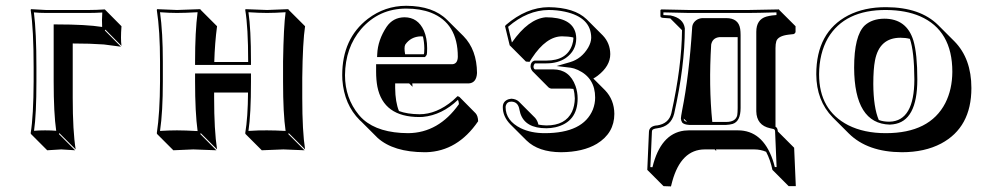

<svg xmlns="http://www.w3.org/2000/svg" viewBox="-20 -464 3445 669"><path d="M97.2 -229Q97.2 -361.8 86.9 -429.2L87.9 -432.1Q89.8 -432.1 140.1 -429.2H290Q314.9 -429.2 345.2 -431.2L347.2 -429.2L403.3 -372.6Q399.9 -328.6 403.3 -304.2L347.2 -360.8L345.2 -357.9L401.4 -301.3Q401.4 -301.3 341.8 -309.1Q294.4 -312.5 233.4 -312.5V-123.5Q233.4 -6.3 243.7 56.6L187 0L185.1 2.9L241.7 59.6Q239.7 59.6 193.4 56.6L144.5 59.6L87.9 2.9L86.9 0Q96.7 -61 97.2 -180.2ZM106.9 -229V-180.2Q106.9 -65.9 98.6 -8.3Q115.2 -9.8 137.2 -9.8Q159.2 -9.8 175.8 -8.3Q167 -69.3 167 -180.2V-378.9H176.8Q280.3 -378.9 335.9 -370.1Q334.5 -392.6 336.4 -420.4Q310.1 -418.9 290 -418.9H140.1Q116.7 -418.9 98.1 -420.9Q106.9 -353 106.9 -229Z M1033.2 -193.4V-122.6Q1033.2 -6.3 1043 56.6L986.3 0L984.4 2.9L1041 59.6Q1039.6 59.6 967.3 56.6Q967.3 56.6 892.1 59.6L835.4 2.9L834.5 0Q843.8 -55.7 844.2 -141.6H726.1V-123.5Q726.1 -10.3 736.3 56.6L679.7 0L677.7 2.9L733.9 59.6Q732.4 59.6 653.3 56.6Q653.3 56.6 584 59.6L527.3 2.9L526.4 0Q537.1 -70.3 537.6 -180.2V-249Q537.6 -356.4 526.4 -429.2L527.3 -432.1Q528.8 -432.1 596.7 -429.2Q596.7 -429.2 677.7 -432.1L679.7 -429.2L736.3 -372.6Q728.5 -314.5 726.6 -248H844.7V-250Q844.7 -369.1 834.5 -429.2L835.4 -432.1Q836.9 -432.1 910.6 -429.2Q910.6 -429.2 984.4 -432.1L986.3 -429.2L1043 -372.6Q1034.7 -318.4 1033.2 -193.4ZM670.4 -248 669.4 -249V-248ZM966.3 -250Q968.3 -372.1 975.1 -421.4Q937 -418.9 910.6 -418.9Q882.3 -418.9 845.7 -421.4Q854.5 -362.3 854.5 -250V-237.8H659.7V-249Q659.7 -354 668.5 -421.4Q624 -418.9 596.7 -418.9Q569.3 -418.9 537.6 -421.4Q547.4 -350.6 547.4 -249V-180.2Q547.4 -74.2 537.6 -7.8Q570.3 -9.8 596.7 -9.8Q625.5 -9.8 668.5 -7.3Q659.7 -72.3 659.7 -180.2V-208H854.5V-179.2Q854.5 -65.4 845.7 -7.8Q883.3 -10.3 910.6 -9.8Q938.5 -9.8 975.1 -7.8Q966.3 -68.8 966.3 -179.2Z M1574.2 -128.9Q1578.1 -127.9 1581.1 -126L1637.2 -69.3Q1645.5 -60.1 1646 -41.5Q1574.7 63 1465.3 66.4Q1461.4 66.4 1459 66.4Q1351.1 65.9 1295.9 16.6L1239.3 -40Q1235.8 -43.5 1233.4 -45.4Q1179.2 -99.6 1172.9 -186Q1172.4 -194.8 1172.4 -202.1Q1172.4 -329.6 1261.7 -398.4Q1321.3 -443.8 1395.5 -443.8Q1489.3 -443.4 1538.1 -394.5L1594.7 -338.4Q1641.6 -290.5 1642.1 -209.5Q1640.1 -174.8 1612.8 -173.3H1416.5Q1417.5 -166.5 1417.5 -161.6L1405.8 -173.3H1356.9V-157.2Q1357.4 -108.4 1370.1 -77.1Q1398.9 -66.4 1441.4 -65.9Q1501 -65.9 1558.1 -113.8Q1566.9 -121.6 1574.2 -128.9ZM1453.6 -336.9Q1449.2 -337.4 1445.8 -337.4Q1411.1 -335.9 1392.1 -308.6Q1387.2 -299.3 1391.6 -274.9H1456.5Q1458.5 -276.9 1458.5 -295.9Q1458 -319.3 1453.6 -336.9ZM1575.7 -116.2Q1520 -63 1453.1 -56.6Q1446.3 -56.2 1441.4 -56.2Q1315.9 -56.2 1294.9 -162.1Q1290.5 -186 1290.5 -213.9V-230V-240.2H1556.2Q1574.7 -241.7 1575.2 -266.1Q1575.2 -383.3 1481.4 -419.9Q1444.3 -434.1 1395.5 -434.1Q1300.3 -434.1 1238.3 -362.8Q1183.1 -297.9 1182.1 -202.1Q1182.1 -122.1 1230.5 -63.5Q1238.3 -54.2 1246.1 -47.4Q1299.3 -0.5 1402.3 0Q1508.3 -1 1579.1 -101.1Q1578.6 -109.9 1575.7 -116.2ZM1293.9 -265.1 1294.4 -275.4Q1296.4 -324.2 1327.1 -370.6Q1349.6 -403.3 1389.2 -403.8Q1436 -403.8 1457 -357.4Q1468.3 -331.5 1468.3 -295.9Q1468.3 -275.9 1466.8 -272.9Q1464.8 -269.5 1463.4 -268.1L1460.4 -265.1Z M1938.5 -337.4Q1883.3 -337.4 1833.5 -261.7Q1829.1 -254.9 1825.2 -248.5L1812.5 -249.5L1755.9 -306.2L1739.7 -373L1742.7 -377Q1814.5 -438.5 1891.6 -439Q1981.4 -438 2023.9 -397L2080.6 -340.3Q2106 -313.5 2106.4 -275.4Q2106.4 -233.9 2062.5 -200.2Q2054.7 -194.3 2047.4 -190.4L2088.4 -149.4Q2120.1 -116.2 2120.6 -67.4Q2120.6 0 2059.6 37.1Q2011.2 65.9 1934.6 66.4Q1856 65.9 1814.5 25.4L1757.8 -31.2Q1731.9 -58.1 1731.9 -90.8Q1731.9 -111.3 1752 -118.2Q1757.3 -119.6 1761.7 -120.1Q1778.3 -119.1 1788.1 -109.9L1844.7 -53.2Q1853 -43.5 1856 -29.8Q1869.6 -27.3 1883.8 -26.9Q1950.2 -26.9 1973.1 -74.7Q1982.4 -95.2 1982.9 -121.1Q1982.4 -138.7 1978 -154.3Q1970.7 -155.3 1964.4 -155.3H1900.4Q1895.5 -156.2 1891.6 -159.2L1835.4 -215.8Q1829.6 -222.7 1828.6 -231.9Q1828.6 -247.6 1840.8 -252.4Q1842.8 -252.9 1843.8 -252.9H1883.8Q1955.1 -252.9 1973.6 -307.6Q1977.5 -319.3 1978 -330.1Q1978 -332 1977.5 -333.5Q1960 -337.4 1938.5 -337.4ZM1881.8 -403.8Q1972.2 -403.8 1985.8 -348.1Q1987.8 -338.9 1987.8 -330.1Q1987.8 -287.6 1951.2 -261.7Q1923.8 -243.2 1883.8 -243.2H1844.2Q1839.8 -239.3 1838.9 -231.9Q1838.9 -225.1 1843.8 -222.2H1907.7Q1964.4 -222.2 1985.4 -164.1Q1992.7 -143.1 1992.7 -121.1Q1992.7 -38.6 1915 -20.5Q1898.9 -17.1 1883.8 -17.1Q1809.6 -17.1 1793 -69.3Q1791 -75.7 1790 -81.5Q1785.6 -109.4 1761.7 -109.9Q1746.1 -109.9 1742.2 -95.2Q1741.7 -92.8 1741.7 -90.8Q1741.7 -43.5 1794.9 -17.1Q1830.6 0 1877.9 0Q2012.2 0 2045.9 -82.5Q2053.7 -103 2053.7 -124Q2053.7 -192.4 1993.7 -220.2Q1979.5 -226.6 1968.8 -228L1919.4 -233.9L1966.8 -247.6Q2006.3 -259.3 2029.3 -297.9Q2039.6 -315.9 2040 -332Q2040 -403.3 1948.2 -423.3Q1920.9 -429.2 1891.6 -429.2Q1817.9 -428.7 1750.5 -370.6L1763.7 -315.9Q1821.3 -398.4 1881.8 -403.8Z M2362.3 -50.8Q2362.8 -45.4 2365.2 -43Q2369.1 -40.5 2374 -39.6ZM2436 56.6Q2353 56.6 2322.3 168.5Q2319.8 177.2 2317.9 185.5L2292 184.6L2235.4 127.9L2241.2 -4.9Q2242.2 -23.4 2266.6 -26.9Q2268.6 -26.9 2269.5 -26.9Q2310.5 -33.2 2319.3 -69.8Q2355.5 -232.9 2356.4 -358.9L2315.4 -399.9L2288.6 -401.9Q2284.2 -402.8 2282.7 -403.8Q2281.7 -405.8 2281.2 -407.2V-429.2L2284.7 -431.2Q2285.2 -431.2 2379.4 -429.2H2588.4L2694.3 -431.2L2695.3 -429.2L2752 -372.6V-352.5Q2750.5 -347.2 2745.1 -345.2L2728 -343.3Q2691.4 -338.9 2685.1 -320.8Q2682.1 -311 2682.1 -296.4V-22.5Q2684.6 -20.5 2686 -19.5Q2689.9 -14.2 2690.4 -5.9L2747.1 50.8L2752.9 184.6H2728L2671.4 127.9Q2664.1 92.8 2649.4 64.9Q2629.9 56.6 2607.9 56.6H2475.1Q2475.6 60.5 2475.6 62L2470.2 56.6ZM2550.3 -334.5H2485.8Q2462.4 -331.5 2458 -308.6Q2449.2 -164.1 2461.9 -39.1H2510.3Q2543.5 -39.1 2548.8 -62.5Q2550.3 -71.8 2550.3 -87.9ZM2379.4 -9.8H2551.3Q2636.7 -9.8 2672.4 92.8Q2676.8 105.5 2679.7 118.2H2686L2680.7 -5.9Q2680.7 -13.2 2674.8 -14.6Q2670.9 -15.6 2663.6 -17.1Q2616.2 -27.3 2615.2 -76.2V-353Q2615.2 -396 2650.4 -406.2Q2659.7 -408.7 2670.4 -410.2L2685.5 -411.6V-420.9Q2617.7 -418.9 2588.4 -418.9H2379.4Q2364.7 -418.9 2291.5 -420.9V-411.6L2316.4 -410.2Q2361.3 -400.9 2366.2 -365.2Q2366.2 -233.9 2329.1 -67.9Q2317.9 -23.4 2270.5 -17.1Q2253.4 -15.1 2252 -8.8Q2251.5 -6.3 2251.5 -4.4L2246.1 118.2L2253.4 118.7Q2281.7 2 2363.8 -8.8Q2372.1 -9.8 2379.4 -9.8ZM2352.5 -50.8Q2352.5 -56.6 2356.9 -80.1Q2380.9 -199.7 2391.6 -365.7Q2391.6 -365.7 2391.6 -365.2Q2391.6 -385.3 2409.7 -396Q2418.9 -400.9 2429.2 -400.9H2510.3Q2553.2 -400.9 2559.1 -363.3Q2560.5 -354 2560.5 -341.8V-87.9Q2560.5 -41 2532.7 -32.2Q2522.5 -29.3 2510.3 -28.8H2381.3Q2363.3 -29.8 2356.9 -37.1Q2353 -43.5 2352.5 -50.8Z M2824.2 -205.1Q2824.2 -352.1 2935.1 -410.2Q2992.2 -439.5 3068.4 -439Q3186.5 -438.5 3249 -376.5L3305.7 -319.8Q3364.7 -259.8 3364.7 -157.2Q3364.7 -20 3259.3 36.1Q3201.7 66.4 3122.6 66.4Q3002.9 65.9 2937.5 1L2881.3 -55.2Q2824.7 -113.3 2824.2 -205.1ZM3117.7 -332.5Q3043.9 -332.5 3028.8 -253.4Q3022.9 -223.1 3022.9 -171.4Q3023.4 -89.8 3042 -45.9Q3059.1 -39.6 3080.1 -40Q3165.5 -42.5 3166 -187Q3165.5 -284.7 3150.4 -328.6Q3135.3 -332.5 3117.7 -332.5ZM3061 -398.9Q3139.2 -398.9 3162.6 -322.8Q3176.3 -276.4 3176.3 -187Q3176.3 -41 3091.8 -30.8Q3085.4 -30.3 3080.1 -29.8Q2957 -33.2 2956.1 -228Q2956.1 -339.8 2993.2 -375.5Q3018.6 -398.4 3061 -398.9ZM2834 -205.1Q2834 -80.1 2935.5 -27.8Q2990.7 0 3066.4 0Q3219.7 0 3273.9 -105Q3297.9 -152.3 3298.3 -213.9Q3298.3 -357.9 3186 -407.2Q3136.2 -428.7 3068.4 -429.2Q2923.3 -430.2 2864.7 -331.1Q2834.5 -278.3 2834 -205.1Z"/></svg>

Font: Linux Biolinum Shadow O
Style: Bold
Weight: 700
Designer: Philipp H. Poll
Foundry: Philipp H. Poll
Version: Version 0.9.2